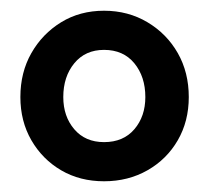

<svg xmlns="http://www.w3.org/2000/svg" viewBox="-20 -730 390 358"><path d="M332 -549Q332 -504 311.5 -468.5Q291 -433 255 -412.5Q219 -392 174 -392Q129 -392 94 -412.5Q59 -433 38.5 -468.5Q18 -504 18 -549Q18 -595 38.5 -631Q59 -667 94 -688.5Q129 -710 174 -710Q219 -710 255 -688.5Q291 -667 311.5 -631Q332 -595 332 -549ZM251 -549Q251 -587 230.5 -612Q210 -637 174 -637Q139 -637 118.5 -612Q98 -587 98 -549Q98 -513 118.5 -489Q139 -465 174 -465Q210 -465 230.5 -489Q251 -513 251 -549Z"/></svg>

Font: Quicksand Light SemiBold
Style: Regular
Weight: 600
Version: Version 3.006